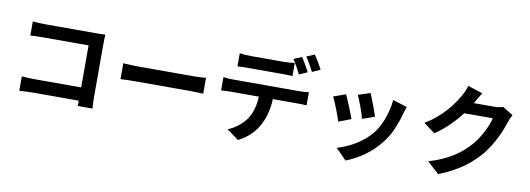

<svg xmlns="http://www.w3.org/2000/svg" viewBox="-67 -1262 4913 1781"><g transform="rotate(10 2390.0 -371.5)"><path d="M696 21Q697 10 697 -2.5Q697 -15 697 -29H261Q233 -29 197 -27Q161 -25 138 -23V-160Q163 -158 194 -156Q225 -154 257 -154H698V-550H269Q238 -550 204 -549Q170 -548 150 -546V-679Q176 -676 209.5 -674.5Q243 -673 269 -673H750Q770 -673 795.5 -673.5Q821 -674 834 -675Q833 -658 832 -633Q831 -608 831 -587V-92Q831 -66 832 -33.5Q833 -1 835 21Z M1044 -443Q1057 -442 1075.5 -441Q1094 -440 1115 -439Q1136 -438 1157.5 -437.5Q1179 -437 1198 -437H1711Q1744 -437 1774 -439Q1804 -441 1823 -443V-293Q1806 -293 1773.5 -295Q1741 -297 1711 -297H1198Q1156 -297 1113 -296Q1070 -295 1044 -293Z M2073 -356Q2052 -356 2026.5 -355Q2001 -354 1981 -352V-477Q2003 -474 2026.5 -472.5Q2050 -471 2073 -471H2699Q2714 -471 2740.5 -472.5Q2767 -474 2786 -477V-353Q2768 -355 2743.5 -355.5Q2719 -356 2699 -356H2468Q2465 -286 2449 -222.5Q2433 -159 2403 -104Q2373 -49 2326.5 -4Q2280 41 2215 74L2103 -8Q2154 -27 2200.5 -64.5Q2247 -102 2276 -144Q2305 -189 2319 -242Q2333 -295 2336 -356ZM2092 -722Q2115 -718 2142.5 -716Q2170 -714 2194 -714H2507Q2531 -714 2558 -716Q2585 -718 2610 -722V-598Q2585 -600 2558.5 -600.5Q2532 -601 2507 -601H2194Q2170 -601 2141.5 -600.5Q2113 -600 2092 -598ZM2667 -788Q2676 -775 2686.5 -757.5Q2697 -740 2707.5 -722Q2718 -704 2727 -687Q2736 -670 2743 -657L2666 -623Q2651 -653 2631 -690.5Q2611 -728 2591 -756ZM2781 -667Q2766 -697 2745 -734.5Q2724 -772 2705 -799L2780 -831Q2789 -817 2800 -799.5Q2811 -782 2821.5 -764.5Q2832 -747 2841.5 -730Q2851 -713 2857 -701Z M3351 -569Q3358 -554 3369 -525.5Q3380 -497 3392 -465.5Q3404 -434 3414 -405Q3424 -376 3429 -359L3314 -319Q3310 -337 3301 -365.5Q3292 -394 3280.5 -424.5Q3269 -455 3257.5 -484Q3246 -513 3237 -532ZM3704 -499Q3695 -476 3690 -459.5Q3685 -443 3681 -429Q3662 -357 3631 -284.5Q3600 -212 3551 -149Q3484 -62 3399.5 -3Q3315 56 3230 88L3130 -14Q3169 -25 3212.5 -43.5Q3256 -62 3298 -87.5Q3340 -113 3378.5 -145Q3417 -177 3447 -214Q3471 -244 3492 -282.5Q3513 -321 3528.5 -364Q3544 -407 3554.5 -452Q3565 -497 3569 -542ZM3129 -518Q3138 -500 3150.5 -471Q3163 -442 3175.5 -411Q3188 -380 3199.5 -350Q3211 -320 3218 -300L3101 -256Q3095 -276 3084 -307Q3073 -338 3060 -370.5Q3047 -403 3035 -432Q3023 -461 3014 -477Z M4683 -595Q4675 -581 4666.5 -562.5Q4658 -544 4652 -526Q4642 -494 4627 -455.5Q4612 -417 4591.5 -375Q4571 -333 4544.5 -290Q4518 -247 4486 -206Q4418 -124 4326 -57.5Q4234 9 4099 63L3987 -38Q4061 -60 4118.5 -86.5Q4176 -113 4222 -143Q4268 -173 4304.5 -206Q4341 -239 4372 -274Q4396 -302 4418 -336.5Q4440 -371 4458 -406Q4476 -441 4489 -474.5Q4502 -508 4508 -535H4239Q4191 -472 4130 -412Q4069 -352 3998 -304L3891 -383Q3954 -422 4001.5 -463Q4049 -504 4084.5 -544.5Q4120 -585 4145.5 -622.5Q4171 -660 4189 -691Q4200 -709 4213 -738Q4226 -767 4232 -792L4372 -746Q4355 -720 4338.5 -692Q4322 -664 4313 -648L4311 -643H4503Q4525 -643 4547 -646.5Q4569 -650 4586 -655Z"/></g></svg>

Font: Kinto Sans
Style: Bold
Weight: 700
Designer: Authors: Ryoko NISHIZUKA  (kana & ideographs); Paul D. Hunt (Latin, Greek & Cyrillic); Wenlong ZHANG  (bopomofo); Sandol
Foundry: Adobe Systems Incorporated, ookami Inc.
Version: Version 0.001